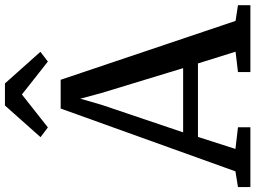

<svg xmlns="http://www.w3.org/2000/svg" viewBox="-152 -864 1009 758"><g transform="rotate(-90 352.0 -484.5)"><path d="M55 -59 303 -749H416.5L649 -58.5L711 -49V0H447V-49L527.5 -58.5L481 -207H191L143.5 -59L229 -49V0H-7V-49ZM462.5 -265.5 364 -589 342 -671.5 317.5 -587 209 -265.5ZM228.5 -799.5 190 -828.5 315 -969H402L527 -829L488.5 -799.5L358.5 -902Z"/></g></svg>

Font: Merriweather 20pt
Style: Regular
Weight: 400
Version: Version 2.100